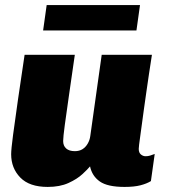

<svg xmlns="http://www.w3.org/2000/svg" viewBox="-20 -727 667 757"><path d="M168 10Q96 10 60 -27Q24 -64 24 -119Q24 -138 31.5 -195Q39 -252 51 -335Q63 -418 77 -511H275Q263 -427 252.5 -355Q242 -283 235.5 -234.5Q229 -186 229 -171Q229 -152 241 -141.5Q253 -131 275 -131Q293 -131 305.5 -139Q318 -147 326 -161Q334 -175 336 -191L381 -511H579Q573 -473 567.5 -436Q562 -399 557 -364Q552 -329 547.5 -297Q543 -265 539.5 -238Q536 -211 533 -190.5Q530 -170 528.5 -157Q527 -144 527 -140Q527 -125 535.5 -118Q544 -111 554 -111Q563 -111 571.5 -113.5Q580 -116 590 -120L575 -13Q559 -3 534 3.5Q509 10 471 10Q404 10 373.5 -11.5Q343 -33 335 -71Q326 -60 305 -40.5Q284 -21 250 -5.5Q216 10 168 10ZM150 -607 164 -707H532L518 -607Z"/></svg>

Font: Chivo Medium Black
Style: Italic
Weight: 900
Italic angle: -8.05°
Version: Version 2.002